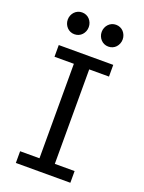

<svg xmlns="http://www.w3.org/2000/svg" viewBox="-171 -1012 818 1091"><g transform="rotate(20 238.0 -466.5)"><path d="M397.9 -712.9V-642.1H278.3V-70.8H397.9V0H68.4V-70.8H185.5V-642.1H68.4V-712.9ZM66.9 -866.7Q66.9 -880.4 71.8 -892.3Q76.7 -904.3 85.2 -913.3Q93.8 -922.4 105.2 -927.5Q116.7 -932.6 130.4 -932.6Q144 -932.6 155.8 -927.5Q167.5 -922.4 175.8 -913.3Q184.1 -904.3 189 -892.3Q193.8 -880.4 193.8 -866.7Q193.8 -853 189 -841.1Q184.1 -829.1 175.8 -820.1Q167.5 -811 155.8 -805.9Q144 -800.8 130.4 -800.8Q116.7 -800.8 105.2 -805.9Q93.8 -811 85.2 -820.1Q76.7 -829.1 71.8 -841.1Q66.9 -853 66.9 -866.7ZM272 -866.7Q272 -880.4 276.9 -892.3Q281.7 -904.3 290.3 -913.3Q298.8 -922.4 310.3 -927.5Q321.8 -932.6 335.4 -932.6Q349.1 -932.6 360.8 -927.5Q372.6 -922.4 380.9 -913.3Q389.2 -904.3 394 -892.3Q398.9 -880.4 398.9 -866.7Q398.9 -853 394 -841.1Q389.2 -829.1 380.9 -820.1Q372.6 -811 360.8 -805.9Q349.1 -800.8 335.4 -800.8Q321.8 -800.8 310.3 -805.9Q298.8 -811 290.3 -820.1Q281.7 -829.1 276.9 -841.1Q272 -853 272 -866.7Z"/></g></svg>

Font: Andika Viet
Style: Regular
Weight: 400
Designer: Victor Gaultney, Annie Olsen, Julie Remington, Don Collingsworth, Eric Hays, Becca Hirsbrunner
Foundry: SIL International
Version: Version 5.000